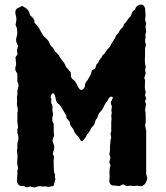

<svg xmlns="http://www.w3.org/2000/svg" viewBox="-20 -818 730 842"><path d="M56.2 -235.8V-251Q59.1 -256.8 59.1 -259.8L56.2 -283.2V-321.8L58.1 -333Q58.1 -341.3 55.7 -351.1Q53.2 -360.4 54.2 -366.2Q55.2 -372.1 55.2 -374L54.2 -393.1L56.2 -402.8V-413.6Q56.2 -421.9 57.1 -423.8L61 -439Q63 -446.3 56.2 -460V-493.2Q56.2 -495.1 50.3 -504.4Q44.4 -513.7 48.8 -527.8L50.8 -536.1L47.9 -565.9Q48.8 -569.3 52.7 -574.2Q56.6 -579.1 56.6 -582Q57.1 -585 55.7 -588.9Q54.2 -592.8 54.2 -595.7Q54.2 -598.6 59.1 -613.8Q59.1 -615.7 53.7 -628.4Q48.3 -641.1 52.2 -654.3Q56.2 -667 55.7 -670.4Q55.2 -673.8 55.2 -682.6Q55.2 -691.4 53.2 -696.8L47.9 -710L50.8 -721.2L51.8 -733.9V-740.2L48.8 -752.9Q42.5 -777.8 62 -784.2Q64.9 -785.2 70.3 -788.6Q76.2 -792 77.1 -792Q78.1 -792 92.3 -783.2Q106.4 -774.4 110.8 -755.9Q111.8 -752 112.8 -750Q114.7 -748 120.1 -743.7Q125.5 -739.3 130.9 -728Q130.9 -723.6 130.9 -719.2Q133.8 -715.3 142.1 -706.5Q150.4 -697.8 156.7 -684.6Q167 -662.6 180.7 -650.9Q193.8 -639.2 196.3 -630.4Q198.2 -622.1 205.1 -615.2Q211.9 -608.4 213.4 -606.9Q215.8 -603.5 217.8 -598.1Q219.7 -592.8 224.6 -588.9Q230 -585 233.4 -581.5Q237.3 -578.1 240.2 -571.3Q243.2 -564.5 253.4 -552.2Q263.7 -539.6 266.1 -533.2Q268.1 -526.9 269.5 -524.4Q271 -522 276.4 -517.1Q281.2 -511.7 285.2 -506.8Q289.1 -502 290 -501L291 -491.2V-486.8Q291 -477.5 298.3 -471.2Q305.7 -464.8 308.6 -461.9Q311.5 -459 322.8 -436.5Q334.5 -414.1 347.7 -430.7Q353 -437 353 -444.8Q353 -452.6 358.9 -460Q364.7 -466.8 367.2 -472.2Q369.6 -477.5 374.5 -485.4Q378.9 -492.7 379.9 -497.1L382.8 -508.8Q384.8 -511.7 390.6 -513.7Q396.5 -515.6 397.5 -518.1Q398.9 -520 399.9 -525.4Q401.9 -535.2 405.8 -538.1Q409.7 -541 410.6 -543Q411.1 -544.9 412.1 -546.9Q413.1 -548.8 413.6 -550.3Q415.5 -555.2 420.4 -560.5Q425.8 -565.4 426.8 -569.3Q427.7 -573.2 428.7 -574.2Q429.7 -576.2 434.1 -579.1Q438 -582 439 -583.5Q439.9 -585 440.9 -587.4Q441.9 -589.8 445.8 -594.7Q449.7 -599.6 451.7 -602.1Q460.9 -610.4 463.9 -617.2Q466.8 -624.5 476.1 -637.7Q484.9 -650.9 486.8 -656.7Q488.8 -662.6 494.6 -668.5Q500 -673.8 503.9 -681.6Q507.8 -689.5 513.2 -693.8Q518.1 -698.2 519.5 -700.2Q521 -702.1 522 -706.5Q522.9 -710.9 525.9 -713.9Q528.8 -716.8 530.3 -718.8Q531.2 -720.7 533.2 -722.7Q535.2 -724.1 540 -731.9Q544.9 -739.7 553.2 -747.1Q555.2 -751 557.1 -757.3Q560.5 -768.1 566.4 -772Q572.3 -775.9 573.2 -779.3Q576.7 -792 592.3 -796.9Q608.4 -802.2 615.2 -784.2Q617.2 -783.2 616.7 -775.4Q616.2 -767.6 617.7 -761.2Q619.1 -754.4 617.7 -744.6Q616.2 -735.4 616.2 -731L621.1 -715.8L618.2 -701.2L621.1 -678.2L617.2 -667Q617.2 -665 618.2 -661.1Q619.1 -657.2 617.7 -650.4Q616.2 -643.6 616.2 -637.7Q616.2 -631.8 620.1 -624L616.2 -604V-581.1L615.2 -551.8Q615.2 -544.9 616.2 -539.1L619.1 -523.9L616.2 -510.7L619.1 -498L612.8 -476.1L616.2 -465.8L615.2 -434.1Q616.2 -426.3 616.2 -423.8L619.1 -418L616.2 -398.9L621.1 -386.7L616.2 -375L620.1 -360.8L616.2 -335L618.2 -324.2Q619.1 -315.4 619.1 -283.2L616.2 -267.1L621.1 -245.1V-62Q621.1 -50.8 622.1 -49.8L626 -38.1Q622.1 -9.3 602.1 -2Q598.6 -1 590.8 -2.4Q583 -3.9 581.1 -3.9L566.9 -2L553.2 -3.9L535.2 -2Q532.2 -2 527.3 -5.9Q522.5 -9.8 519.5 -9.3Q517.1 -8.8 512.2 -5.9Q506.8 -2.9 503.9 -2L475.1 -4.9Q468.8 -4.9 462.9 -12.2Q458 -19.5 460 -33.2Q461.9 -46.9 460.4 -53.7Q459 -61 461.9 -85.9Q464.8 -88.9 464.8 -91.8L460 -105Q459 -108.4 461.4 -115.2Q463.9 -122.1 463.9 -126Q463.9 -129.9 461.4 -135.7Q459 -142.1 460 -145L461.9 -155.8Q462.9 -158.2 462.4 -166Q461.9 -173.8 462.4 -177.7Q462.9 -181.6 463.4 -186.5Q463.9 -191.9 464.4 -196.8Q464.8 -201.7 464.8 -206.1L467.8 -213.9L464.8 -231L467.8 -241.2V-276.9Q467.8 -286.1 469.2 -294.9L467.8 -313L470.2 -321.8Q469.7 -323.2 468.8 -330.6Q467.8 -337.9 469.7 -343.3Q471.2 -348.6 470.2 -352.1L465.8 -366.2Q465.8 -370.1 469.7 -377Q473.1 -383.8 474.6 -388.7Q476.1 -393.6 469.2 -394Q460 -394.5 456.1 -384.8Q452.1 -375 446.8 -370.1Q441.4 -365.2 436 -352.1Q430.7 -338.9 422.9 -331.1Q415 -323.2 413.1 -319.3Q411.1 -315.4 409.2 -308.6Q407.2 -301.8 406.2 -299.8Q405.3 -297.9 402.3 -295.4Q399.9 -293 398.9 -290.5Q397.9 -288.1 397 -283.2Q395.5 -278.3 394.5 -274.4Q393.6 -270.5 381.8 -258.8Q371.1 -237.8 366.2 -232.9Q360.8 -228 358.9 -222.7Q356.4 -216.3 354 -213.9Q351.1 -210.9 347.7 -206.1Q337.4 -191.4 329.1 -209.5Q326.2 -215.8 316.9 -225.1Q307.6 -234.4 305.2 -243.2Q302.7 -252 294.9 -260.3Q287.1 -268.6 287.1 -276.9Q287.1 -284.7 279.3 -291.5Q271.5 -298.3 271 -304.2Q271 -310.1 270 -312.5Q269 -314.9 265.6 -319.3Q262.7 -323.7 253.9 -339.8Q245.1 -356 235.8 -362.8Q226.6 -369.6 224.6 -383.3Q218.8 -416 209 -407.2Q202.1 -400.4 202.1 -389.2Q205.1 -386.7 205.1 -382.8Q205.1 -378.9 204.6 -372.6Q204.1 -366.2 205.1 -364.3Q206.1 -362.3 208 -358.4Q210 -355 210 -352.1V-330.1Q212.9 -324.2 212.9 -317.4Q212.9 -310.5 210 -307.1Q208 -287.6 211.4 -282.2Q214.8 -277.3 215.3 -274.9Q215.8 -272.5 215.8 -234.9L217.8 -226.1L210 -202.1L217.8 -176.8Q218.8 -168 215.3 -157.2Q211.9 -146.5 211.9 -145.5Q211.9 -144 212.4 -141.6Q212.9 -139.2 213.9 -137.7Q214.8 -136.7 215.8 -133.8Q217.8 -127.9 216.3 -121.6Q214.8 -115.7 215.3 -105Q215.8 -94.2 215.8 -83Q215.8 -71.8 217.8 -60.1Q221.2 -56.6 221.2 -51.8V-39.1L223.1 -32.2L219.2 -18.1Q217.8 -17.1 217.8 -12.2Q217.8 -7.3 215.3 -4.4Q212.9 -1.5 202.1 0Q191.9 2 189.5 1.5Q187 1 184.1 0Q181.2 -1 179.2 -1L169.9 0Q149.9 -2 147 -1L132.8 3.9L111.8 0Q108.9 0 103 2.4Q97.2 4.9 91.3 1.5Q85 -2 83 -2.9L75.2 -2Q64 -2.9 59.1 -10.7Q54.2 -18.6 54.2 -24.9L56.2 -50.8V-70.8Q59.1 -73.7 59.1 -81.5L55.2 -100.1Q58.1 -136.7 55.7 -146Q53.2 -154.3 54.7 -160.2Q56.2 -166 56.2 -168V-190.9Q61 -200.7 61 -211.9Q61 -223.1 56.2 -235.8Z"/></svg>

Font: AntiqueNobleBoldCondensed
Style: BoldCondensed
Weight: 700
Version: Version 001.000